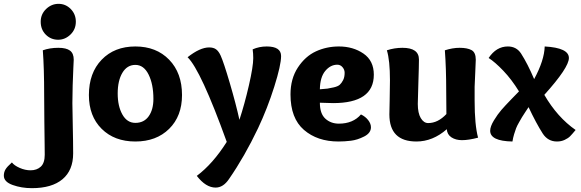

<svg xmlns="http://www.w3.org/2000/svg" viewBox="-150 -727 3027 1000"><path d="M154 -478Q195 -478 214.5 -463.5Q234 -449 234 -416Q234 -411 232 -373Q230 -335 228.5 -282.5Q227 -230 227 -190Q227 -160 229 -73Q231 14 231 72Q231 160 175.5 206.5Q120 253 16 253Q-38 253 -84 236.5Q-130 220 -130 188Q-130 170 -121.5 155.5Q-113 141 -88 119Q-76 135 -47.5 147.5Q-19 160 9 160Q42 160 62.5 141Q83 122 83 79Q83 73 82.5 26Q82 -21 81 -93Q80 -165 80 -231Q80 -374 73 -465Q109 -478 154 -478ZM153 -520Q115 -520 88.5 -546.5Q62 -573 62 -614Q62 -653 90 -680Q118 -707 155 -707Q192 -707 218.5 -680Q245 -653 245 -614Q245 -574 217 -547Q189 -520 153 -520Z M313 -232Q313 -347 379.5 -416Q446 -485 555 -485Q664 -485 731 -416Q798 -347 798 -232Q798 -122 731 -56Q664 10 555 10Q446 10 379.5 -56Q313 -122 313 -232ZM649 -212Q649 -288 624 -338.5Q599 -389 555 -389Q512 -389 487.5 -348Q463 -307 463 -240Q463 -174 487.5 -130.5Q512 -87 555 -87Q600 -87 624.5 -121.5Q649 -156 649 -212Z M1239 -485Q1314 -485 1314 -435Q1314 -388 1278.5 -275.5Q1243 -163 1194 -59Q1124 88 1043 205Q1013 250 973 250Q922 250 875 189Q959 126 1031 12Q896 -362 827 -429Q892 -480 939 -480Q962 -480 975.5 -470Q989 -460 999 -438Q1015 -403 1047 -294Q1079 -185 1097 -103Q1124 -185 1146.5 -283Q1169 -381 1169 -424Q1169 -448 1166 -470Q1200 -485 1239 -485Z M1615 -485Q1689 -485 1743 -448Q1797 -411 1797 -338Q1797 -190 1585 -190Q1566 -190 1516 -192Q1516 -135 1544.5 -109Q1573 -83 1615 -83Q1689 -83 1730 -131Q1753 -120 1767.5 -101.5Q1782 -83 1782 -64Q1782 -34 1746.5 -16Q1711 2 1677.5 6Q1644 10 1613 10Q1503 10 1433 -50.5Q1363 -111 1363 -235Q1363 -317 1401.5 -375.5Q1440 -434 1495.5 -459.5Q1551 -485 1615 -485ZM1607 -390Q1571 -390 1544 -357.5Q1517 -325 1516 -262Q1544 -264 1555.5 -265.5Q1567 -267 1588.5 -272Q1610 -277 1619.5 -285.5Q1629 -294 1637 -309.5Q1645 -325 1645 -348Q1645 -364 1634 -377Q1623 -390 1607 -390Z M2340 -10Q2291 3 2256 3Q2224 3 2201.5 -11.5Q2179 -26 2177 -54Q2104 10 2019 10Q1878 10 1878 -131Q1878 -134 1879.5 -204Q1881 -274 1881 -309Q1881 -413 1865 -465Q1904 -478 1946 -478Q2032 -478 2032 -417Q2032 -384 2029 -294Q2026 -204 2026 -186Q2026 -138 2041.5 -112Q2057 -86 2080 -86Q2131 -86 2175 -133Q2174 -172 2174 -254Q2174 -370 2167 -465Q2207 -478 2244 -478Q2284 -478 2306 -466Q2328 -454 2328 -416Q2328 -406 2325.5 -355Q2323 -304 2322 -275V-203Q2322 -76 2340 -10Z M2687 -485Q2813 -478 2813 -425Q2813 -375 2685 -233Q2753 -116 2848 -50Q2829 -27 2819 -17Q2809 -7 2791 1.5Q2773 10 2751 10Q2704 10 2677 -31Q2643 -84 2603 -169Q2601 -166 2587 -145Q2573 -124 2569 -117Q2565 -110 2554 -91Q2543 -72 2538 -59Q2533 -46 2527.5 -27.5Q2522 -9 2519 10Q2403 8 2403 -46Q2403 -68 2422.5 -100Q2442 -132 2461.5 -154.5Q2481 -177 2514.5 -211.5Q2548 -246 2553 -251Q2515 -313 2471.5 -358.5Q2428 -404 2395 -425Q2435 -485 2495 -485Q2540 -485 2564 -448Q2598 -395 2632 -315Q2685 -413 2687 -485Z"/></svg>

Font: Overlock
Style: Black
Weight: 900
Designer: Dario Muhafara
Foundry: Dario Manuel Muhafara
Version: Version 1.001